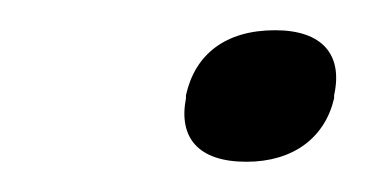

<svg xmlns="http://www.w3.org/2000/svg" viewBox="-20 -314 242 127"><path d="M103 -251V-249C98 -223 111 -207 143 -207C174 -207 195 -223 201 -249V-251C207 -278 193 -294 162 -294C129 -294 109 -278 103 -251Z"/></svg>

Font: LT Wave Light
Style: Italic
Weight: 300
Designer: Daniel Lyons
Version: Version 2.5 (Glyphs App)